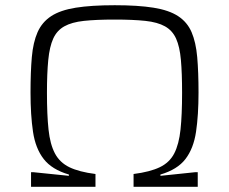

<svg xmlns="http://www.w3.org/2000/svg" viewBox="-20 -716 877 736"><path d="M99 0V-56H107L244 -42V-47Q179 -66 147.5 -106.5Q116 -147 106.5 -211Q97 -275 97 -361Q97 -440 102 -497Q107 -554 124 -592.5Q141 -631 176 -654Q211 -677 270.5 -686.5Q330 -696 420 -696Q509 -696 568.5 -686.5Q628 -677 663 -654Q698 -631 714.5 -592.5Q731 -554 736 -497Q741 -440 741 -361Q741 -275 731.5 -211Q722 -147 691 -106.5Q660 -66 595 -47V-42L729 -56H738V0H492V-49Q555 -57 592.5 -75Q630 -93 648 -128Q666 -163 672 -219.5Q678 -276 678 -360Q678 -435 673.5 -486Q669 -537 655 -568Q641 -599 612.5 -615Q584 -631 537 -636Q490 -641 419 -641Q349 -641 302 -636Q255 -631 226.5 -615Q198 -599 184 -568Q170 -537 165 -486Q160 -435 160 -360Q160 -276 166 -219.5Q172 -163 190.5 -128Q209 -93 246 -75Q283 -57 346 -49V0Z"/></svg>

Font: Saira Expanded Light
Style: Regular
Weight: 300
Width: 7
Designer: Hector Gatti with collaboration of the Omnibus-Type team
Foundry: Omnibus-Type
Version: Version 1.101